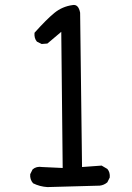

<svg xmlns="http://www.w3.org/2000/svg" viewBox="-20 -761 540 785"><path d="M173.8 3.9Q142.6 2 115.2 -11.7Q101.6 -27.3 103.5 -48.8L113.3 -68.4Q128.9 -82 152.3 -78.1L236.3 -74.2L230.5 -630.9L173.8 -583L150.4 -581.1L130.9 -590.8Q119.1 -604.5 121.1 -627Q169.9 -681.6 202.1 -708Q234.4 -734.4 276.4 -740.2Q300.8 -745.1 307.6 -709L315.4 -78.1L395.5 -84L418.9 -70.3Q430.7 -56.6 428.7 -35.2L418.9 -15.6Q405.3 -3.9 387.7 -2Z"/></svg>

Font: NaikaiFont
Style: Regular-Lite
Weight: 400
Version: Version 1.67